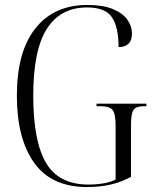

<svg xmlns="http://www.w3.org/2000/svg" viewBox="-20 -744 624 774"><path d="M331 10Q187 10 117.5 -88Q48 -186 48 -358Q48 -536 123 -630Q198 -724 332 -724Q395 -724 435 -707.5Q475 -691 493.5 -664.5Q512 -638 512 -609Q512 -555 458 -554Q458 -634 431.5 -674Q405 -714 331 -714Q224 -714 169 -628Q114 -542 114 -358Q114 -175 165.5 -87.5Q217 0 337 0Q369 0 398 -5Q427 -10 446 -20V-238Q446 -286 433.5 -301Q421 -316 383 -316H369V-326H570V-316H563Q529 -316 518.5 -301.5Q508 -287 508 -238V-31Q469 -10 426.5 0Q384 10 331 10Z"/></svg>

Font: Noto Serif Display Condensed Light
Style: Regular
Weight: 300
Width: 3
Designer: Monotype Design Team
Foundry: Monotype Imaging Inc.
Version: Version 2.009